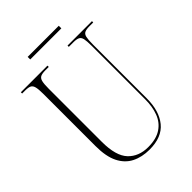

<svg xmlns="http://www.w3.org/2000/svg" viewBox="-239 -935 1056 1056"><g transform="rotate(-45 289.0 -407.5)"><path d="M289 10Q230 10 185.5 -12.5Q141 -35 116.5 -84Q92 -133 92 -214V-621Q92 -657 87.5 -674.5Q83 -692 71 -698Q59 -704 34 -704H11V-714H218V-704H191Q167 -704 154.5 -698Q142 -692 137.5 -674Q133 -656 133 -619V-206Q133 -97 176.5 -51Q220 -5 293 -5Q356 -5 394.5 -30.5Q433 -56 450 -100.5Q467 -145 467 -203V-620Q467 -656 463 -674Q459 -692 446.5 -698Q434 -704 410 -704H374V-714H564V-704H534Q510 -704 497.5 -698Q485 -692 481 -674Q477 -656 477 -619V-201Q477 -103 431 -46.5Q385 10 289 10ZM175 -805V-825H417V-805Z"/></g></svg>

Font: Noto Serif Display Condensed ExtraLight
Style: Regular
Weight: 200
Width: 3
Designer: Monotype Design Team
Foundry: Monotype Imaging Inc.
Version: Version 2.009